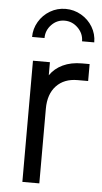

<svg xmlns="http://www.w3.org/2000/svg" viewBox="-55 -811 449 846"><g transform="rotate(5 169.5 -388.0)"><path d="M77 -536H152V-478Q173 -509 209 -526Q245 -543 293 -543H327V-468H280Q221 -468 186.5 -431.5Q152 -395 152 -330V0H77ZM201 -776Q238 -776 270 -757.5Q302 -739 320.5 -708Q339 -677 339 -640H285Q285 -674 260 -699Q235 -724 201 -724Q167 -724 143 -699Q119 -674 119 -640H64Q64 -676 82.5 -707.5Q101 -739 132.5 -757.5Q164 -776 201 -776Z"/></g></svg>

Font: Eudoxus Sans
Style: Regular
Weight: 400
Designer: Stijn de Vries
Foundry: tokotype
Version: Version 2.005